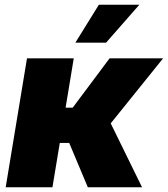

<svg xmlns="http://www.w3.org/2000/svg" viewBox="-20 -786 705 806"><path d="M3.9 0 93.3 -541H289.6L255.4 -334H285.2L439.9 -541H664.6L444.8 -268.1L576.2 0H348.6L270.5 -186H231L200.2 0ZM296.4 -606.9 395 -766.1H564.9L425.3 -606.9Z"/></svg>

Font: Inter 17pt Black
Style: Italic
Weight: 900
Italic angle: -9.3988°
Version: Version 4.001;git-66647c0bb